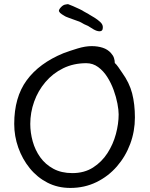

<svg xmlns="http://www.w3.org/2000/svg" viewBox="-20 -925 738 945"><path d="M326 0Q264 0 213.5 -26Q163 -52 126.5 -97Q90 -142 70 -198.5Q50 -255 50 -315Q50 -446 111.5 -530Q173 -614 292 -663Q324 -675 362 -686.5Q400 -698 431 -698Q461 -698 485.5 -690Q510 -682 526 -664Q537 -652 541 -639.5Q545 -627 545 -615Q553 -608 562.5 -594.5Q572 -581 580 -569Q617 -518 630.5 -465Q644 -412 644 -347Q644 -279 621 -217Q598 -155 555.5 -106Q513 -57 454.5 -28.5Q396 0 326 0ZM336 -73Q395 -73 438 -100.5Q481 -128 509 -171.5Q537 -215 550.5 -265.5Q564 -316 564 -362Q564 -383 558 -415Q552 -447 539.5 -481.5Q527 -516 508 -546Q489 -576 463 -595Q437 -614 405 -614Q342 -614 291 -589Q240 -564 203.5 -521Q167 -478 148 -424.5Q129 -371 129 -315Q129 -272 141 -229Q153 -186 178 -151Q203 -116 242.5 -94.5Q282 -73 336 -73ZM470 -771Q457 -771 440.5 -780.5Q424 -790 417 -795Q415 -797 408.5 -799.5Q402 -802 394 -806Q387 -810 379 -814.5Q371 -819 361 -822Q339 -830 319.5 -837Q300 -844 297 -847L284 -855Q282 -857 280 -858.5Q278 -860 276 -861Q272 -866 270 -870Q269 -878 280.5 -890Q292 -902 304 -903Q310 -904 312.5 -904.5Q315 -905 319 -903Q323 -902 339 -895Q355 -888 371 -880.5Q387 -873 392 -869Q398 -865 405.5 -861.5Q413 -858 420 -853Q431 -847 446 -837.5Q461 -828 473 -817Q485 -806 486 -794V-788Q486 -771 470 -771Z"/></svg>

Font: Fuzzy Bubbles
Style: Regular
Weight: 400
Designer: Robert E. Leuschke
Foundry: Robert E. Leuschke
Version: Version 1.010; ttfautohint (v1.8.3)